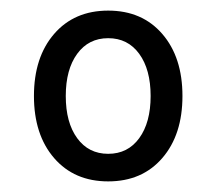

<svg xmlns="http://www.w3.org/2000/svg" viewBox="-20 -735 408 362"><path d="M44 -554Q44 -627 82 -671Q120 -715 184 -715Q248 -715 286 -671Q324 -627 324 -554Q324 -481 286 -437Q248 -393 184 -393Q120 -393 82 -437Q44 -481 44 -554ZM264 -554Q264 -604 242.5 -633.5Q221 -663 184 -663Q147 -663 125.5 -633.5Q104 -604 104 -554Q104 -504 125.5 -474.5Q147 -445 184 -445Q221 -445 242.5 -474.5Q264 -504 264 -554Z"/></svg>

Font: Thasadith
Style: Bold
Weight: 700
Designer: Cadson Demak Co.,Ltd.
Foundry: Cadson Demak Co.,Ltd.
Version: Version 1.000; ttfautohint (v1.6)